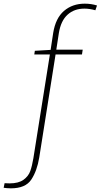

<svg xmlns="http://www.w3.org/2000/svg" viewBox="-116 -790 549 1047"><path d="M413 -760 404 -734Q373 -743 344 -743Q289 -743 252.5 -710Q216 -677 205 -610L191 -519H335L331 -493H187L98 69Q86 142 54.5 189.5Q23 237 -57 237Q-66 237 -78 236Q-90 235 -96 234L-91 209L-64 210Q-15 210 12 190.5Q39 171 49 143Q59 115 66 73L156 -493H71L74 -513L160 -518L174 -610Q187 -691 233 -730.5Q279 -770 346 -770Q382 -770 413 -760Z"/></svg>

Font: Bitter Pro ExtraLight
Style: Italic
Weight: 275
Italic angle: -9°
Designer: Sol Matas, and Bitter project Authors
Foundry: Sol Matas
Version: Version 1.010